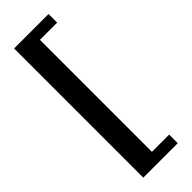

<svg xmlns="http://www.w3.org/2000/svg" viewBox="-305 -929 985 985"><g transform="rotate(-45 187.5 -437.0)"><path d="M62.5 -906.2H312.5V-843.8H187.5V-31.2H312.5V31.2H62.5Z"/></g></svg>

Font: Oswald
Style: Book
Weight: 400
Designer: vernon adams
Foundry: vernon adams
Version: Version 1.000